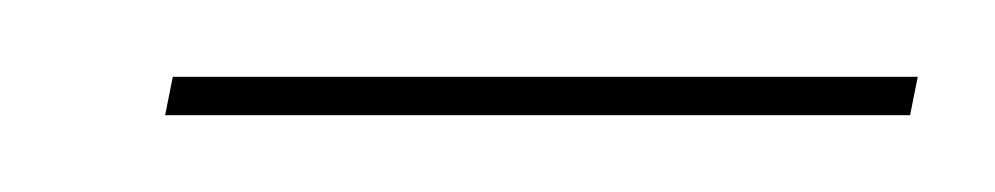

<svg xmlns="http://www.w3.org/2000/svg" viewBox="-20 -295 259 50"><path d="M25 -275H219L217 -265H23Z"/></svg>

Font: Jost Thin
Style: Italic
Weight: 200
Italic angle: -5°
Version: Version 3.710